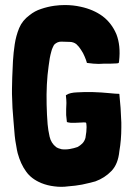

<svg xmlns="http://www.w3.org/2000/svg" viewBox="-20 -722 521 758"><path d="M241.2 -346.7Q240.2 -346.7 240.2 -345.7Q240.2 -345.7 240.2 -344.7Q242.2 -327.1 242.2 -315.4Q242.2 -302.7 241.2 -291Q241.2 -280.3 241.2 -267.6Q242.2 -255.9 244.1 -240.2Q249 -238.3 258.8 -237.3Q267.6 -237.3 279.3 -237.3Q291 -238.3 301.8 -238.3Q311.5 -239.3 318.4 -238.3Q321.3 -237.3 321.3 -228.5Q322.3 -220.7 321.3 -210.9Q321.3 -201.2 319.3 -191.4Q318.4 -181.6 317.4 -177.7Q313.5 -164.1 304.7 -155.3Q296.9 -147.5 286.1 -141.6Q272.5 -136.7 255.9 -133.8Q239.3 -130.9 223.6 -132.8Q210 -135.7 201.2 -141.6Q181.6 -157.2 175.8 -182.6Q169.9 -209 168 -231.4Q165 -267.6 164.1 -308.6Q163.1 -349.6 165 -387.7Q167 -426.8 171.9 -460.9Q175.8 -495.1 182.6 -518.6Q184.6 -527.3 188.5 -535.2Q192.4 -543.9 194.3 -545.9Q206.1 -557.6 221.7 -557.6Q238.3 -557.6 254.9 -556.6Q269.5 -556.6 281.2 -547.9Q292 -538.1 299.8 -525.4Q308.6 -512.7 314.5 -498Q320.3 -484.4 323.2 -473.6Q337.9 -471.7 348.6 -470.7Q360.4 -469.7 370.1 -469.7Q380.9 -469.7 391.6 -470.7Q402.3 -470.7 417 -470.7Q432.6 -471.7 440.4 -471.7Q447.3 -471.7 449.2 -474.6Q449.2 -476.6 450.2 -481.4Q457 -542 439.5 -586.9Q420.9 -630.9 384.8 -658.2Q348.6 -684.6 298.8 -695.3Q268.6 -702.1 236.3 -702.1Q215.8 -702.1 194.3 -699.2Q167 -695.3 141.6 -686.5Q117.2 -678.7 96.7 -662.1Q68.4 -641.6 55.7 -611.3Q43 -580.1 38.1 -546.9Q33.2 -514.6 31.2 -481.4Q29.3 -448.2 28.3 -416Q27.3 -391.6 27.3 -371.1Q27.3 -360.4 27.3 -350.6Q28.3 -322.3 29.3 -295.9Q31.2 -271.5 33.2 -245.1Q35.2 -218.8 38.1 -186.5Q40 -167 43.9 -147.5Q46.9 -127.9 49.8 -117.2Q61.5 -74.2 83 -44.9Q103.5 -15.6 143.6 1Q168 10.7 194.3 13.7Q208 15.6 221.7 15.6Q235.4 15.6 249 13.7Q277.3 11.7 303.7 6.8Q331.1 1 356.4 -5.9Q393.6 -19.5 419.9 -46.9Q446.3 -74.2 451.2 -125Q459 -169.9 459 -218.8Q459 -228.5 459 -238.3Q457 -297.9 451.2 -350.6Q450.2 -351.6 450.2 -351.6Q449.2 -351.6 448.2 -351.6Q438.5 -351.6 409.2 -354.5Q380.9 -357.4 347.7 -358.4Q315.4 -359.4 285.2 -357.4Q255.9 -356.4 243.2 -347.7Q241.2 -346.7 241.2 -346.7Z"/></svg>

Font: Londrina Solid
Style: NNS
Weight: 400
Designer: Marcelo Magalhaes
Version: Version 1.002